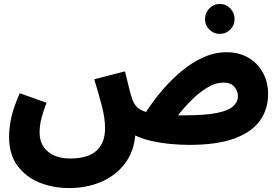

<svg xmlns="http://www.w3.org/2000/svg" viewBox="-20 -722 1422 974"><path d="M331 232Q249 232 180 204Q111 176 68.5 118.5Q26 61 26 -29Q26 -67 35.5 -117.5Q45 -168 80 -249L216 -201Q196 -147 188.5 -115Q181 -83 181 -49Q181 11 222.5 46.5Q264 82 336 82Q426 82 469.5 42.5Q513 3 513 -72Q513 -122 496.5 -185Q480 -248 458 -320L614 -360Q628 -303 636.5 -268.5Q645 -234 651 -219Q659 -196 673.5 -180Q688 -164 721 -154Q759 -213 805.5 -267Q852 -321 904.5 -364Q957 -407 1013.5 -432Q1070 -457 1129 -457Q1193 -457 1240.5 -429Q1288 -401 1314 -353Q1340 -305 1340 -245Q1340 -167 1298 -109Q1256 -51 1168 -19Q1080 13 940 13Q893 13 842.5 8Q792 3 746 -7.5Q700 -18 666 -35Q659 48 613.5 108Q568 168 494.5 200Q421 232 331 232ZM1113 -303Q1074 -303 1033 -278.5Q992 -254 953.5 -216Q915 -178 883 -137Q899 -137 918 -137Q1022 -137 1080.5 -149Q1139 -161 1163 -183Q1187 -205 1187 -235Q1187 -260 1169 -281.5Q1151 -303 1113 -303ZM1095 -550Q1064 -550 1042 -572Q1020 -594 1020 -625Q1020 -657 1042 -679.5Q1064 -702 1095 -702Q1126 -702 1148 -679.5Q1170 -657 1170 -625Q1170 -594 1148 -572Q1126 -550 1095 -550Z"/></svg>

Font: Noto Sans Arabic SemCond ExtBd
Style: Regular
Weight: 800
Width: 4
Designer: Monotype Design Team, Nadine Chahine, Nizar Qandah and Khaled Hosny
Foundry: Monotype Imaging Inc.
Version: Version 2.012; ttfautohint (v1.8.4.7-5d5b)